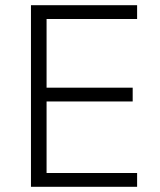

<svg xmlns="http://www.w3.org/2000/svg" viewBox="-20 -718 614 738"><path d="M507 0H99V-698H507V-645H159V-381H490V-328H159V-53H507Z"/></svg>

Font: IBM Plex Sans Light
Style: Regular
Weight: 300
Designer: Mike Abbink, Paul van der Laan, Pieter van Rosmalen
Foundry: Bold Monday
Version: Version 3.0